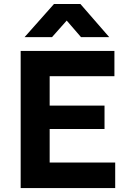

<svg xmlns="http://www.w3.org/2000/svg" viewBox="-20 -960 668 980"><path d="M85.5 0V-700H564V-571H233.5V-421H513.5V-301.5H233.5V-130.5H568V0ZM105.5 -770.5 255.5 -939.5H390.5L537.5 -770.5H393.5L320.5 -855L245.5 -770.5Z"/></svg>

Font: Geologica Thin Roman SemiBold
Style: Regular
Weight: 600
Version: Version 1.010;gftools[0.9.28]